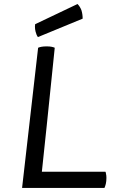

<svg xmlns="http://www.w3.org/2000/svg" viewBox="-20 -927 569 947"><path d="M495.1 0Q499 -7.8 502 -20.5Q504.9 -33.2 504.9 -49.8Q504.9 -61.5 502.9 -69.3Q502 -77.1 500 -80.1Q395.5 -80.1 186.5 -80.1Q203.1 -232.4 250 -691.4Q244.1 -694.3 234.4 -696.3Q224.6 -698.2 210 -698.2Q195.3 -698.2 184.6 -696.3Q173.8 -694.3 168 -691.4Q141.6 -460.9 88.9 0Q190.4 0 495.1 0ZM153.3 -807.6Q152.3 -801.8 152.3 -795.9Q152.3 -783.2 155.3 -771.5Q159.2 -754.9 167 -744.1Q240.2 -774.4 387.7 -835Q387.7 -856.4 381.8 -876Q375 -894.5 362.3 -907.2Q292 -874 153.3 -807.6Z"/></svg>

Font: cl
Style: Italic
Weight: 400
Designer: Mitja Miklavcic
Version: Version 7.504; 2011; Build 1022